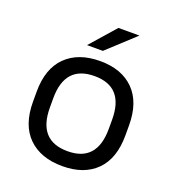

<svg xmlns="http://www.w3.org/2000/svg" viewBox="-130 -802 830 913"><g transform="rotate(20 285.5 -345.5)"><path d="M51.8 -231.4V-282.2Q51.8 -399.4 114.3 -460.9Q176.8 -522.5 287.1 -522.5Q396.5 -522.5 458 -460.4Q519.5 -398.4 519.5 -282.2V-231.4Q519.5 -114.3 458 -52.7Q396.5 8.8 287.1 8.8Q176.8 8.8 114.3 -52.7Q51.8 -114.3 51.8 -231.4ZM434.6 -233.4V-280.3Q434.6 -446.3 286.1 -446.3Q136.7 -446.3 136.7 -280.3V-233.4Q136.7 -66.4 286.1 -66.4Q434.6 -66.4 434.6 -233.4ZM313.5 -700.2H419.9L281.2 -572.3H201.2Z"/></g></svg>

Font: Dinish Expanded
Style: Regular
Weight: 400
Width: 7
Designer: Charles Nix
Foundry: Playbeing
Version: Version 2.005; ttfautohint (v1.8.3)